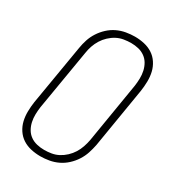

<svg xmlns="http://www.w3.org/2000/svg" viewBox="-182 -845 863 955"><g transform="rotate(30 250.0 -367.5)"><path d="M199 8Q171 8 144.5 2Q118 -4 96.5 -18Q75 -32 60.5 -54Q46 -76 40 -101.5Q34 -127 34.5 -155Q35 -183 39 -210L97 -555Q101 -580 109 -604.5Q117 -629 131.5 -651.5Q146 -674 166 -692.5Q186 -711 210 -722.5Q234 -734 260 -738.5Q286 -743 310 -743Q338 -743 364.5 -737Q391 -731 412.5 -717Q434 -703 448.5 -681Q463 -659 469 -633.5Q475 -608 474.5 -580Q474 -552 470 -525L413 -180Q408 -155 400 -130.5Q392 -106 377.5 -83.5Q363 -61 343 -42.5Q323 -24 299 -12.5Q275 -1 249 3.5Q223 8 199 8ZM200 -29Q220 -29 241 -32.5Q262 -36 281 -46Q300 -56 316.5 -71.5Q333 -87 344.5 -105.5Q356 -124 363 -144.5Q370 -165 374 -186L431 -531Q434 -552 434.5 -574Q435 -596 430.5 -616.5Q426 -637 416 -654.5Q406 -672 389.5 -684Q373 -696 352.5 -701Q332 -706 310 -706Q290 -706 268.5 -702.5Q247 -699 228 -689Q209 -679 192.5 -663.5Q176 -648 164.5 -629.5Q153 -611 146 -590.5Q139 -570 136 -549L78 -204Q75 -183 74.5 -161Q74 -139 78.5 -118.5Q83 -98 93 -80.5Q103 -63 119.5 -51Q136 -39 157 -34Q178 -29 200 -29Z"/></g></svg>

Font: Iosevka Extralight Oblique
Style: Regular
Weight: 200
Italic angle: -9°
Monospace: yes
Designer: Belleve Invis
Foundry: Belleve Invis
Version: Version 32.5.0; ttfautohint (v1.8.4)